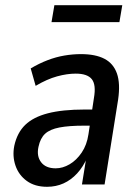

<svg xmlns="http://www.w3.org/2000/svg" viewBox="-20 -709 525 738"><path d="M161 9Q114 9 83 -13.5Q52 -36 39.5 -72.5Q27 -109 35 -149Q46 -199 77 -229Q108 -259 164 -273.5Q220 -288 305 -288H348L339 -226H303Q245 -226 208.5 -219Q172 -212 153.5 -195Q135 -178 128 -145Q120 -109 138 -85.5Q156 -62 194 -62Q221 -62 247.5 -77.5Q274 -93 294 -122.5Q314 -152 320 -193L341 -332Q350 -383 333 -404.5Q316 -426 271 -426Q238 -426 199.5 -415.5Q161 -405 117 -379L98 -446Q130 -465 162.5 -477.5Q195 -490 227.5 -495.5Q260 -501 291 -501Q347 -501 381.5 -483Q416 -465 429.5 -426.5Q443 -388 434 -326L382 0H295L312 -105H316Q300 -68 276.5 -42.5Q253 -17 224 -4Q195 9 161 9ZM178 -624 189 -689H450L439 -624Z"/></svg>

Font: Nunito Sans 10pt Condensed SemiBold
Style: Italic
Weight: 600
Width: 3
Italic angle: -9°
Designer: Vernon Adams
Foundry: Vernon Adams
Version: Version 3.101;gftools[0.9.27]